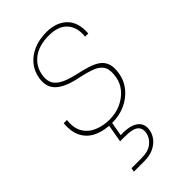

<svg xmlns="http://www.w3.org/2000/svg" viewBox="-236 -600 929 929"><g transform="rotate(-45 228.5 -135.5)"><path d="M191 12Q139 12 99.5 -5.5Q60 -23 40 -59.5Q20 -96 25 -153H47Q41 -102 60.5 -70Q80 -38 116 -23Q152 -8 195 -8Q237 -8 272.5 -24Q308 -40 331.5 -67.5Q355 -95 361 -129Q369 -173 357 -196.5Q345 -220 314.5 -232.5Q284 -245 233 -256Q192 -264 163.5 -276.5Q135 -289 118.5 -305.5Q102 -322 96.5 -344Q91 -366 96 -394Q103 -433 127 -462Q151 -491 189.5 -507.5Q228 -524 278 -524Q343 -524 382 -487Q421 -450 416 -376H394Q401 -433 370.5 -468.5Q340 -504 274 -504Q206 -504 165.5 -473Q125 -442 117 -393Q112 -367 119 -345Q126 -323 153 -306Q180 -289 233 -277Q269 -269 299.5 -260Q330 -251 351.5 -236.5Q373 -222 382 -197Q391 -172 384 -132Q377 -91 350.5 -58.5Q324 -26 283.5 -7Q243 12 191 12ZM99 253 103 233H171Q219 233 244 212Q269 191 274 163Q279 133 260 117.5Q241 102 189 102H156L175 -7H195L179 83Q224 81 251 91Q278 101 289 120Q300 139 295 165Q291 189 275 209Q259 229 233 241Q207 253 171 253Z"/></g></svg>

Font: DM Sans 12pt Thin
Style: Italic
Weight: 250
Italic angle: -10°
Version: Version 4.004;gftools[0.9.30]